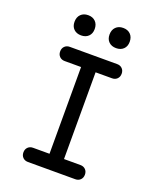

<svg xmlns="http://www.w3.org/2000/svg" viewBox="-169 -1045 938 1144"><g transform="rotate(20 300.0 -472.5)"><path d="M346 -90H450Q470 -90 482.5 -77.5Q495 -65 495 -45Q495 -25 482.5 -12.5Q470 0 450 0H150Q130 0 117.5 -12.5Q105 -25 105 -45Q105 -65 117.5 -77.5Q130 -90 150 -90H254V-640H150Q130 -640 117.5 -652.5Q105 -665 105 -685Q105 -705 117.5 -717.5Q130 -730 150 -730H450Q470 -730 482.5 -717.5Q495 -705 495 -685Q495 -665 482.5 -652.5Q470 -640 450 -640H346ZM411 -817Q382 -817 364.5 -834Q347 -851 347 -880Q347 -910 364.5 -927.5Q382 -945 411 -945Q440 -945 457.5 -927.5Q475 -910 475 -880Q475 -851 457.5 -834Q440 -817 411 -817ZM189 -817Q160 -817 142.5 -834Q125 -851 125 -880Q125 -910 142.5 -927.5Q160 -945 189 -945Q218 -945 235.5 -927.5Q253 -910 253 -880Q253 -851 235.5 -834Q218 -817 189 -817Z"/></g></svg>

Font: Maple Mono Normal
Style: Regular
Weight: 400
Monospace: yes
Designer: subframe7536
Version: Version 7.000